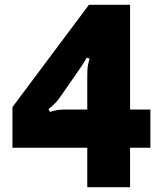

<svg xmlns="http://www.w3.org/2000/svg" viewBox="-20 -783 680 803"><path d="M524 0H345V-165H32V-335L352 -763H524V-325H609V-165H524ZM189 -315Q211 -322 224.5 -323.5Q238 -325 259 -325H345V-461Q345 -488 346.5 -502Q348 -516 355 -538L343 -542Q324 -509 310 -490L230 -375Q214 -351 183 -327Z"/></svg>

Font: Open Sauce Sans Black
Style: Regular
Weight: 900
Designer: Alfredo Marco Pradil
Foundry: Creative Sauce Fz LLC
Version: Version 1.477